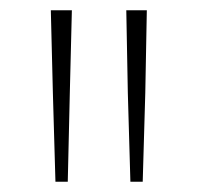

<svg xmlns="http://www.w3.org/2000/svg" viewBox="-20 -931 386 374"><path d="M120 -911 116 -750 112 -577H88L83 -750L79 -911ZM266 -911 263 -750 258 -577H234L229 -750L226 -911Z"/></svg>

Font: Matangi Light
Style: Regular
Weight: 300
Designer: Prashant Pant
Foundry: The Graphic Ant
Version: Version 3.002